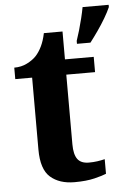

<svg xmlns="http://www.w3.org/2000/svg" viewBox="-54 -800 571 851"><g transform="rotate(-5 231.0 -375.0)"><path d="M243 10Q176 10 136 -25Q96 -60 96 -148V-468H21V-519Q53 -519 78.5 -532Q104 -545 119 -561Q134 -577 146 -601.5Q158 -626 165 -660H248V-536H376V-468H248V-158Q248 -113 263.5 -92Q279 -71 314 -71Q334 -71 351.5 -73.5Q369 -76 385 -80V-15Q369 -8 332.5 1Q296 10 243 10ZM307 -613Q314 -633 321.5 -659Q329 -685 335.5 -711.5Q342 -738 346 -760H462V-750Q453 -729 437 -702Q421 -675 402.5 -648.5Q384 -622 367 -600H307Z"/></g></svg>

Font: Noto Serif Armenian
Style: Regular
Weight: 400
Designer: Monotype Design Team
Foundry: Monotype Imaging Inc.
Version: Version 2.007